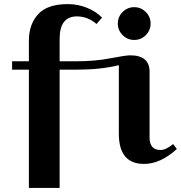

<svg xmlns="http://www.w3.org/2000/svg" viewBox="-20 -785 883 937"><path d="M271 132H121V-445H39V-486H121V-587Q121 -666 166 -715.5Q211 -765 311 -765Q360 -765 404.5 -747Q449 -729 478 -699L451 -668Q408 -705 355 -705Q271 -705 271 -595V-486H354Q444 -486 518.5 -500.5Q593 -515 616 -515Q710 -515 710 -434V-111Q710 -84 723 -68.5Q736 -53 763 -53Q790 -53 825 -82L843 -58Q763 15 683 15Q560 15 560 -132V-467Q472 -445 354 -445H271ZM578.5 -613.5Q555 -637 555 -670Q555 -703 578.5 -726.5Q602 -750 635 -750Q668 -750 691.5 -726.5Q715 -703 715 -670Q715 -637 691.5 -613.5Q668 -590 635 -590Q602 -590 578.5 -613.5Z"/></svg>

Font: Croissant One
Style: Regular
Weight: 400
Designer: Eduardo Rodriguez Tunni
Foundry: Eduardo Rodriguez Tunni
Version: Version 1.001